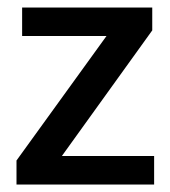

<svg xmlns="http://www.w3.org/2000/svg" viewBox="-20 -492 454 512"><path d="M386 -411 145 -76H391V0H24V-64L264 -396H39V-472H386Z"/></svg>

Font: Mukta Mahee Medium
Style: Regular
Weight: 500
Designer: Shuchita Grover, Noopur Datye, Girish Dalvi, Yashodeep Gholap
Foundry: Ek Type
Version: Version 2.538;PS 1.000;hotconv 16.6.51;makeotf.lib2.5.65220;